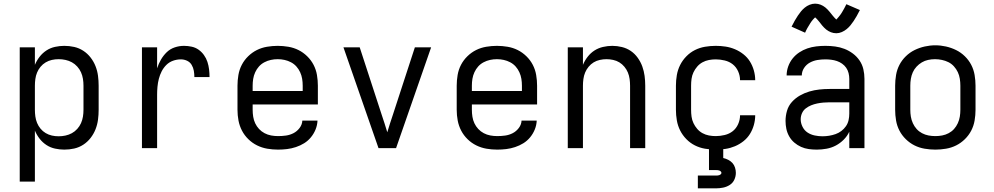

<svg xmlns="http://www.w3.org/2000/svg" viewBox="-20 -811 5440 1051"><path d="M88 183V-552H171V-456Q181 -480 197 -500.5Q213 -521 234.5 -535Q256 -549 281.5 -554.5Q307 -560 332 -560Q360 -560 386.5 -554Q413 -548 436 -533Q459 -518 476 -496Q493 -474 503 -448.5Q513 -423 516.5 -396Q520 -369 520 -342V-210Q520 -183 516.5 -156Q513 -129 503 -103.5Q493 -78 476 -56Q459 -34 436 -19Q413 -4 386.5 2Q360 8 332 8Q307 8 281.5 2.5Q256 -3 234.5 -17Q213 -31 197 -51.5Q181 -72 171 -96V183ZM301 -65Q320 -65 338.5 -69Q357 -73 373.5 -82Q390 -91 403 -105.5Q416 -120 423.5 -137Q431 -154 434 -172.5Q437 -191 437 -210V-342Q437 -361 434 -379.5Q431 -398 423.5 -415Q416 -432 403 -446.5Q390 -461 373.5 -470Q357 -479 338.5 -483Q320 -487 301 -487Q282 -487 264 -483Q246 -479 230 -469.5Q214 -460 202 -445.5Q190 -431 183 -414Q176 -397 173.5 -378.5Q171 -360 171 -342V-210Q171 -192 173.5 -173.5Q176 -155 183 -138Q190 -121 202 -106.5Q214 -92 230 -82.5Q246 -73 264 -69Q282 -65 301 -65Z M757 0V-552H840V-437Q848 -462 861 -484.5Q874 -507 892.5 -525Q911 -543 936 -551.5Q961 -560 987 -560Q1008 -560 1029 -555.5Q1050 -551 1067 -539Q1084 -527 1096.5 -509.5Q1109 -492 1115.5 -472Q1122 -452 1124.5 -431Q1127 -410 1127 -389H1044Q1044 -406 1041 -423.5Q1038 -441 1029 -456Q1020 -471 1004 -478.5Q988 -486 970 -486Q948 -486 927 -478.5Q906 -471 890.5 -455.5Q875 -440 865 -420.5Q855 -401 849.5 -379.5Q844 -358 842 -336Q840 -314 840 -293V0Z M1502 8Q1472 8 1443 3Q1414 -2 1387.5 -15Q1361 -28 1339.5 -49Q1318 -70 1304.5 -96Q1291 -122 1285.5 -151Q1280 -180 1280 -210V-342Q1280 -371 1285 -400.5Q1290 -430 1303.5 -456Q1317 -482 1338.5 -503Q1360 -524 1386 -537Q1412 -550 1441.5 -555Q1471 -560 1500 -560Q1529 -560 1558.5 -555Q1588 -550 1614 -537Q1640 -524 1661.5 -503Q1683 -482 1696.5 -456Q1710 -430 1715 -400.5Q1720 -371 1720 -342V-239H1363V-210Q1363 -191 1366 -172Q1369 -153 1377 -136Q1385 -119 1398 -105Q1411 -91 1428 -82Q1445 -73 1464 -69.5Q1483 -66 1502 -66Q1524 -66 1545.5 -69Q1567 -72 1586.5 -82Q1606 -92 1620 -110.5Q1634 -129 1635 -151H1718Q1717 -126 1707.5 -102.5Q1698 -79 1682 -59.5Q1666 -40 1645 -27Q1624 -14 1600 -6Q1576 2 1551.5 5Q1527 8 1502 8ZM1363 -313H1637V-342Q1637 -361 1634 -379.5Q1631 -398 1623 -415.5Q1615 -433 1602.5 -447Q1590 -461 1573 -470Q1556 -479 1537.5 -483Q1519 -487 1500 -487Q1481 -487 1462.5 -483Q1444 -479 1427 -470Q1410 -461 1397.5 -447Q1385 -433 1377 -415.5Q1369 -398 1366 -379.5Q1363 -361 1363 -342Z M2052 0 1860 -552H1949L2069 -184Q2077 -160 2085 -135.5Q2093 -111 2100 -87Q2107 -111 2115 -135.5Q2123 -160 2131 -184L2251 -552H2340L2276 -368L2148 0Z M2702 8Q2672 8 2643 3Q2614 -2 2587.5 -15Q2561 -28 2539.5 -49Q2518 -70 2504.5 -96Q2491 -122 2485.5 -151Q2480 -180 2480 -210V-342Q2480 -371 2485 -400.5Q2490 -430 2503.5 -456Q2517 -482 2538.5 -503Q2560 -524 2586 -537Q2612 -550 2641.5 -555Q2671 -560 2700 -560Q2729 -560 2758.5 -555Q2788 -550 2814 -537Q2840 -524 2861.5 -503Q2883 -482 2896.5 -456Q2910 -430 2915 -400.5Q2920 -371 2920 -342V-239H2563V-210Q2563 -191 2566 -172Q2569 -153 2577 -136Q2585 -119 2598 -105Q2611 -91 2628 -82Q2645 -73 2664 -69.5Q2683 -66 2702 -66Q2724 -66 2745.5 -69Q2767 -72 2786.5 -82Q2806 -92 2820 -110.5Q2834 -129 2835 -151H2918Q2917 -126 2907.5 -102.5Q2898 -79 2882 -59.5Q2866 -40 2845 -27Q2824 -14 2800 -6Q2776 2 2751.5 5Q2727 8 2702 8ZM2563 -313H2837V-342Q2837 -361 2834 -379.5Q2831 -398 2823 -415.5Q2815 -433 2802.5 -447Q2790 -461 2773 -470Q2756 -479 2737.5 -483Q2719 -487 2700 -487Q2681 -487 2662.5 -483Q2644 -479 2627 -470Q2610 -461 2597.5 -447Q2585 -433 2577 -415.5Q2569 -398 2566 -379.5Q2563 -361 2563 -342Z M3088 0V-552H3171V-456Q3181 -480 3197 -500.5Q3213 -521 3234 -534.5Q3255 -548 3280.5 -554Q3306 -560 3332 -560Q3358 -560 3384.5 -553.5Q3411 -547 3433 -532Q3455 -517 3471 -494.5Q3487 -472 3496 -447Q3505 -422 3508.5 -395.5Q3512 -369 3512 -342V0H3429V-342Q3429 -360 3426.5 -378.5Q3424 -397 3417 -414Q3410 -431 3398 -445.5Q3386 -460 3370.5 -469.5Q3355 -479 3336.5 -483Q3318 -487 3300 -487Q3282 -487 3263.5 -483Q3245 -479 3229.5 -469.5Q3214 -460 3202 -445.5Q3190 -431 3183 -414Q3176 -397 3173.5 -378.5Q3171 -360 3171 -342V0Z M3898 8Q3868 8 3839 3Q3810 -2 3784 -15Q3758 -28 3737 -49.5Q3716 -71 3703 -97Q3690 -123 3685 -152Q3680 -181 3680 -210V-342Q3680 -371 3685 -400Q3690 -429 3703 -455Q3716 -481 3737 -502.5Q3758 -524 3784 -537Q3810 -550 3839 -555Q3868 -560 3898 -560Q3925 -560 3951.5 -556Q3978 -552 4003 -541.5Q4028 -531 4049.5 -514Q4071 -497 4085 -474.5Q4099 -452 4106.5 -425.5Q4114 -399 4114 -372Q4114 -372 4114 -372Q4114 -372 4114 -372H4031Q4031 -372 4031 -372Q4031 -372 4031 -372Q4031 -397 4020.5 -420.5Q4010 -444 3991 -459Q3972 -474 3947 -480Q3922 -486 3898 -486Q3879 -486 3860.5 -482.5Q3842 -479 3825.5 -470Q3809 -461 3796.5 -446.5Q3784 -432 3776 -415Q3768 -398 3765.5 -379.5Q3763 -361 3763 -342V-210Q3763 -191 3765.5 -172.5Q3768 -154 3776 -137Q3784 -120 3796.5 -105.5Q3809 -91 3825.5 -82Q3842 -73 3860.5 -69.5Q3879 -66 3898 -66Q3922 -66 3947 -72Q3972 -78 3991 -93Q4010 -108 4020.5 -131.5Q4031 -155 4031 -180Q4031 -180 4031 -180Q4031 -180 4031 -180H4114Q4114 -180 4114 -180Q4114 -180 4114 -180Q4114 -153 4106.5 -126.5Q4099 -100 4085 -77.5Q4071 -55 4049.5 -38Q4028 -21 4003 -10.5Q3978 0 3951.5 4Q3925 8 3898 8ZM3800 220V150H3900Q3905 150 3909.5 149.5Q3914 149 3918 147.5Q3922 146 3925.5 143Q3929 140 3929 135Q3929 131 3925.5 127.5Q3922 124 3918 122.5Q3914 121 3909.5 120.5Q3905 120 3900 120H3861V0H3939V54Q3953 57 3966.5 64Q3980 71 3989.5 81.5Q3999 92 4003.5 106.5Q4008 121 4008 135Q4008 155 3999.5 173Q3991 191 3974.5 201.5Q3958 212 3938.5 216Q3919 220 3900 220Z M4451 8Q4429 8 4407 5Q4385 2 4365 -7Q4345 -16 4328 -30.5Q4311 -45 4300 -64.5Q4289 -84 4284.5 -105.5Q4280 -127 4280 -149Q4280 -177 4288 -204.5Q4296 -232 4315 -253Q4334 -274 4358.5 -288Q4383 -302 4410 -310Q4437 -318 4465 -321Q4493 -324 4521 -324H4629V-379Q4629 -395 4625 -411Q4621 -427 4612 -440Q4603 -453 4589.5 -462.5Q4576 -472 4561 -477Q4546 -482 4530 -484Q4514 -486 4498 -486Q4476 -486 4454.5 -482.5Q4433 -479 4413.5 -468.5Q4394 -458 4381.5 -439Q4369 -420 4369 -398H4286Q4286 -423 4294.5 -447Q4303 -471 4318.5 -490.5Q4334 -510 4355 -524Q4376 -538 4399.5 -546Q4423 -554 4448 -557Q4473 -560 4498 -560Q4525 -560 4551.5 -556.5Q4578 -553 4602.5 -543.5Q4627 -534 4648.5 -518Q4670 -502 4685 -480Q4700 -458 4706 -432Q4712 -406 4712 -379V0H4629V-90Q4618 -66 4598.5 -46.5Q4579 -27 4555.5 -14.5Q4532 -2 4505 3Q4478 8 4451 8ZM4482 -65Q4501 -65 4519 -68Q4537 -71 4554 -77Q4571 -83 4585.5 -94Q4600 -105 4610.5 -120Q4621 -135 4625 -153Q4629 -171 4629 -189V-251H4521Q4504 -251 4487 -249.5Q4470 -248 4453 -244.5Q4436 -241 4420 -234.5Q4404 -228 4390.5 -217.5Q4377 -207 4370 -191Q4363 -175 4363 -158Q4363 -137 4373 -117Q4383 -97 4400.5 -85.5Q4418 -74 4439.5 -69.5Q4461 -65 4482 -65ZM4558 -629Q4550 -629 4542.5 -630.5Q4535 -632 4528.5 -634.5Q4522 -637 4515 -641Q4508 -645 4502.5 -649.5Q4497 -654 4491 -660Q4485 -666 4480.5 -671.5Q4476 -677 4471.5 -683Q4467 -689 4461.5 -695.5Q4456 -702 4451.5 -707Q4447 -712 4442 -716Q4440 -714 4436 -710Q4432 -706 4430 -703.5Q4428 -701 4425.5 -698Q4423 -695 4420.5 -691.5Q4418 -688 4415.5 -684Q4413 -680 4410.5 -675.5Q4408 -671 4405 -666.5Q4402 -662 4399 -656.5Q4396 -651 4393 -645Q4390 -639 4387 -632L4313 -665Q4322 -683 4330.5 -698Q4339 -713 4347.5 -725.5Q4356 -738 4364.5 -748.5Q4373 -759 4385 -769Q4397 -779 4412 -785Q4427 -791 4442 -791Q4450 -791 4457.5 -789.5Q4465 -788 4471.5 -785.5Q4478 -783 4485 -779Q4492 -775 4497.5 -770.5Q4503 -766 4509 -760Q4515 -754 4519.5 -748.5Q4524 -743 4528.5 -737.5Q4533 -732 4538.5 -725Q4544 -718 4548.5 -713.5Q4553 -709 4558 -704Q4560 -706 4564 -710.5Q4568 -715 4570 -717.5Q4572 -720 4574.5 -723Q4577 -726 4579.5 -729.5Q4582 -733 4584.5 -736.5Q4587 -740 4589.5 -744.5Q4592 -749 4595 -754Q4598 -759 4601 -764.5Q4604 -770 4607 -776Q4610 -782 4613 -788L4687 -756Q4678 -738 4669.5 -723Q4661 -708 4652.5 -695.5Q4644 -683 4635.5 -672.5Q4627 -662 4615 -652Q4603 -642 4588 -635.5Q4573 -629 4558 -629Z M5100 8Q5071 8 5041.5 3Q5012 -2 4986 -15Q4960 -28 4938.5 -49Q4917 -70 4903.5 -96Q4890 -122 4885 -151.5Q4880 -181 4880 -210V-342Q4880 -371 4885 -400.5Q4890 -430 4903.5 -456Q4917 -482 4938.5 -503Q4960 -524 4986.5 -537Q5013 -550 5042 -556.5Q5071 -563 5100 -563Q5129 -563 5158 -556.5Q5187 -550 5213.5 -537Q5240 -524 5261.5 -503Q5283 -482 5296.5 -456Q5310 -430 5315 -400.5Q5320 -371 5320 -342V-210Q5320 -181 5315 -151.5Q5310 -122 5296.5 -96Q5283 -70 5261.5 -49Q5240 -28 5214 -15Q5188 -2 5158.5 3Q5129 8 5100 8ZM5100 -66Q5119 -66 5137.5 -69.5Q5156 -73 5173 -82Q5190 -91 5202.5 -105Q5215 -119 5223 -136.5Q5231 -154 5234 -172.5Q5237 -191 5237 -210V-342Q5237 -361 5234 -380Q5231 -399 5223 -416Q5215 -433 5202 -447.5Q5189 -462 5172 -470.5Q5155 -479 5136 -483Q5117 -487 5098 -487Q5079 -487 5060.5 -483Q5042 -479 5026 -469.5Q5010 -460 4997 -446Q4984 -432 4976.5 -415Q4969 -398 4966 -379.5Q4963 -361 4963 -342V-210Q4963 -191 4966 -172.5Q4969 -154 4977 -136.5Q4985 -119 4997.5 -105Q5010 -91 5027 -82Q5044 -73 5062.5 -69.5Q5081 -66 5100 -66Z"/></svg>

Font: Monocode
Style: Regular
Weight: 400
Designer: Belleve Invis
Foundry: Belleve Invis
Version: Version 16.1.0; ttfautohint (v1.8.4)